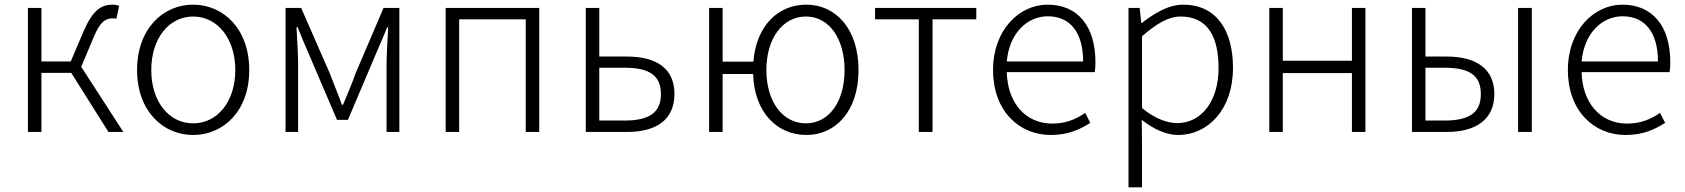

<svg xmlns="http://www.w3.org/2000/svg" viewBox="-20 -567 7239 825"><path d="M329 -280 382 -406C411 -477 436 -488 463 -488C471 -488 473 -489 480 -486L492 -542C484 -545 475 -547 465 -547C416 -547 379 -525 339 -432L284 -303H158V-533H100V0H158V-254H286L446 0H510Z M810 13C939 13 1051 -89 1051 -266C1051 -444 939 -547 810 -547C681 -547 569 -444 569 -266C569 -89 681 13 810 13ZM810 -37C706 -37 630 -130 630 -266C630 -402 706 -496 810 -496C914 -496 991 -402 991 -266C991 -130 914 -37 810 -37Z M1207 0H1261V-288C1261 -331 1257 -397 1254 -450H1259C1274 -411 1291 -372 1307 -335L1428 -52H1475L1595 -335C1611 -372 1628 -411 1644 -450H1648C1645 -397 1641 -331 1641 -288V0H1696V-533H1628L1508 -252C1492 -207 1473 -162 1454 -117H1449C1433 -162 1414 -207 1397 -252L1274 -533H1207Z M1895 0H1953V-484H2239V0H2297V-533H1895Z M2497 0H2674C2802 0 2878 -54 2878 -163C2878 -272 2802 -324 2674 -324H2555V-533H2497ZM2555 -49V-276H2664C2769 -276 2820 -243 2820 -163C2820 -83 2769 -49 2664 -49Z M3085 -302V-533H3027V0H3085V-249H3216C3221 -83 3320 13 3445 13C3570 13 3669 -89 3669 -266C3669 -444 3570 -547 3445 -547C3324 -547 3230 -458 3217 -302ZM3443 -37C3343 -37 3273 -130 3273 -266C3273 -402 3343 -496 3443 -496C3542 -496 3609 -402 3609 -266C3609 -130 3542 -37 3443 -37Z M3928 0H3987V-484H4175V-533H3740V-484H3928Z M4495 13C4572 13 4622 -12 4665 -39L4643 -82C4603 -54 4558 -36 4501 -36C4386 -36 4309 -126 4306 -257H4684C4686 -270 4687 -284 4687 -299C4687 -456 4610 -547 4481 -547C4360 -547 4247 -439 4247 -266C4247 -91 4358 13 4495 13ZM4306 -303C4317 -426 4395 -497 4482 -497C4575 -497 4634 -432 4634 -303Z M4829 238H4887V46L4886 -52C4941 -9 4994 13 5043 13C5168 13 5278 -94 5278 -275C5278 -439 5205 -547 5064 -547C4999 -547 4938 -508 4886 -468H4884L4877 -533H4829ZM5038 -38C4999 -38 4944 -55 4887 -103V-411C4951 -467 5002 -496 5053 -496C5173 -496 5216 -403 5216 -275C5216 -132 5142 -38 5038 -38Z M5434 0H5492V-253H5789V0H5847V-533H5789V-306H5492V-533H5434Z M6047 0H6197C6322 0 6401 -54 6401 -163C6401 -272 6322 -324 6197 -324H6105V-533H6047ZM6503 0H6562V-533H6503ZM6105 -49V-276H6186C6294 -276 6343 -243 6343 -163C6343 -83 6294 -49 6186 -49Z M6965 13C7042 13 7092 -12 7135 -39L7113 -82C7073 -54 7028 -36 6971 -36C6856 -36 6779 -126 6776 -257H7154C7156 -270 7157 -284 7157 -299C7157 -456 7080 -547 6951 -547C6830 -547 6717 -439 6717 -266C6717 -91 6828 13 6965 13ZM6776 -303C6787 -426 6865 -497 6952 -497C7045 -497 7104 -432 7104 -303Z"/></svg>

Font: Spoqa Han Sans Neo Light
Style: Regular
Weight: 300
Designer: [Spoqa Han Sans Neo] Dong-huui Kim ___ Younghwa Kang ___ Yujin Lee ___ [Noto Sans] Ryoko NISHIZUKA ____ (kana & ideograp
Foundry: Spoqa (http://www.spoqa-han-sans.com)
Version: Version 1.100;hotconv 1.0.109;makeotfexe 2.5.65596